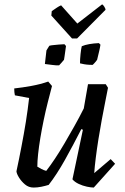

<svg xmlns="http://www.w3.org/2000/svg" viewBox="-20 -832 563 864"><path d="M131 12Q109 12 92.5 -2Q76 -16 65.5 -33Q55 -50 54 -61Q60 -88 65.5 -116Q71 -144 76.5 -172Q82 -200 87 -228.5Q92 -257 96.5 -284.5Q101 -312 104.5 -339Q108 -366 111 -391L47 -403Q44 -416 44 -434Q81 -438 122 -445.5Q163 -453 197 -465L214 -445Q205 -411 195 -371.5Q185 -332 176.5 -291Q168 -250 161.5 -211Q155 -172 151.5 -139Q148 -106 148 -82Q156 -77 166.5 -71.5Q177 -66 188 -63Q206 -86 227 -117.5Q248 -149 270 -186.5Q292 -224 314.5 -264Q337 -304 357 -344L376 -453H456L466 -437Q461 -411 453.5 -373.5Q446 -336 438 -293Q430 -250 423 -206Q416 -162 411 -122Q406 -82 404 -53L478 -116L498 -95L402 12Q390 12 371 8Q352 4 334 -4.5Q316 -13 306 -25L353 -248L346 -251Q328 -216 309.5 -181Q291 -146 272.5 -113Q254 -80 235.5 -51.5Q217 -23 199 0Q183 5 165.5 8.5Q148 12 131 12ZM182 -544 189 -605Q192 -610 196 -616.5Q200 -623 202 -626Q208 -628 219.5 -629Q231 -630 245 -631.5Q259 -633 270 -633L277 -625Q276 -617 274 -603.5Q272 -590 270.5 -578.5Q269 -567 268 -563Q265 -559 257 -550Q249 -541 246 -538Q235 -537 213.5 -540Q192 -543 182 -544ZM340 -547Q340 -565 342.5 -589Q345 -613 348 -624Q362 -630 382 -633.5Q402 -637 425 -638L432 -631Q430 -617 426.5 -602.5Q423 -588 420.5 -577.5Q418 -567 417 -563Q415 -560 411.5 -555.5Q408 -551 404 -547Q400 -543 397 -540Q392 -540 381 -540.5Q370 -541 358.5 -543Q347 -545 340 -547ZM304 -659 211 -762 213 -782Q226 -791 236.5 -798Q247 -805 255 -808L328 -726L439 -812Q443 -812 449 -802.5Q455 -793 455 -788L327 -659Z"/></svg>

Font: Labrada Medium
Style: Italic
Weight: 500
Italic angle: -7°
Designer: Mercedes Jáuregui
Foundry: Omnibus-Type Team
Version: Version 1.000